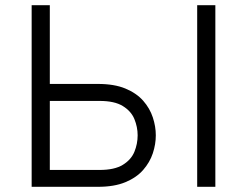

<svg xmlns="http://www.w3.org/2000/svg" viewBox="-20 -720 952 740"><path d="M102 0V-700H172V-396.5H357.5Q420.5 -396.5 463.2 -378.8Q506 -361 531.8 -331.8Q557.5 -302.5 569 -267.5Q580.5 -232.5 580.5 -198.5Q580.5 -164 569 -129.2Q557.5 -94.5 531.8 -65Q506 -35.5 463.2 -17.8Q420.5 0 357.5 0ZM172 -65H364Q421.5 -65 453.5 -84.8Q485.5 -104.5 498 -135Q510.5 -165.5 510.5 -198.5Q510.5 -230.5 498 -261Q485.5 -291.5 453.5 -311.2Q421.5 -331 364 -331H172ZM740 0V-700H810V0Z"/></svg>

Font: Overpass Light
Style: Regular
Weight: 300
Designer: Delve Withrington, Dave Bailey, Thomas Jockin
Foundry: Delve Fonts LLC
Version: Version 4.000; ttfautohint (v1.8.3)